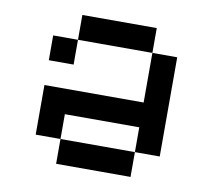

<svg xmlns="http://www.w3.org/2000/svg" viewBox="-66 -619 767 693"><g transform="rotate(10 318.0 -272.5)"><path d="M454.5 -272.7H90.9V-90.9H181.8V-181.8H454.5V-90.9H545.5V-454.5H454.5ZM181.8 -90.9V0H454.5V-90.9ZM454.5 -454.5V-545.5H181.8V-454.5ZM90.9 -454.5V-363.6H181.8V-454.5Z"/></g></svg>

Font: Departure Mono
Style: Regular
Weight: 400
Monospace: yes
Designer: Helena Zhang
Version: Version 1.500;Glyphs 3.3.1 (3343)